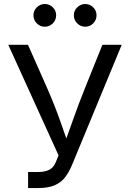

<svg xmlns="http://www.w3.org/2000/svg" viewBox="-20 -955 660 975"><path d="M122.6 0V-81.5H172.9Q209 -81.5 230.7 -93Q252.4 -104.5 263.2 -131.3L277.3 -166L22 -727.5H122.1L218.3 -510.3Q243.2 -453.6 262 -404.8Q280.8 -356 296.6 -309.8Q312.5 -263.7 329.6 -214.8H303.7Q327.6 -281.2 352.8 -352.3Q377.9 -423.3 412.6 -510.3L500 -727.5H598.1L346.7 -119.6Q332.5 -85 313 -57.9Q293.5 -30.8 260.3 -15.4Q227.1 0 171.4 0ZM413.1 -819.3Q389.2 -819.3 372.1 -836.4Q355 -853.5 355 -877.4Q355 -900.9 372.1 -917.7Q389.2 -934.6 413.1 -934.6Q436.5 -934.6 453.4 -917.7Q470.2 -900.9 470.2 -877.4Q470.2 -853.5 453.4 -836.4Q436.5 -819.3 413.1 -819.3ZM207.5 -819.3Q183.6 -819.3 166.7 -836.4Q149.9 -853.5 149.9 -877.4Q149.9 -900.9 167 -917.7Q184.1 -934.6 207.5 -934.6Q231.4 -934.6 248.3 -917.7Q265.1 -900.9 265.1 -877.4Q265.1 -853.5 248.3 -836.4Q231.4 -819.3 207.5 -819.3Z"/></svg>

Font: Inter 18pt
Style: Regular
Weight: 400
Designer: Rasmus Andersson
Foundry: rsms
Version: Version 4.001;git-66647c0bb